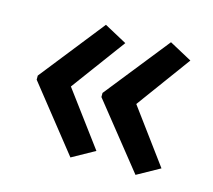

<svg xmlns="http://www.w3.org/2000/svg" viewBox="-70 -562 655 590"><g transform="rotate(15 257.0 -267.0)"><path d="M37 -273 199 -478 271 -439 144 -267 271 -96 199 -56 37 -260ZM243 -273 406 -478 478 -439 352 -267 478 -96 406 -56 243 -260Z"/></g></svg>

Font: Noto Sans Lao Looped UI SmCd Med
Style: Regular
Weight: 500
Width: 4
Designer: Mark Frömberg, Ben Mitchell
Foundry: The Fontpad Ltd
Version: Version 1.001; ttfautohint (v1.8.4.7-5d5b)